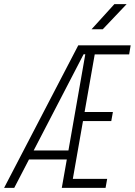

<svg xmlns="http://www.w3.org/2000/svg" viewBox="-35 -914 656 934"><path d="M265.6 0 290 -138.2H106L34.2 0H-15.1L345.7 -693.4H600.6L593.3 -649.4H425.8L376.5 -369.1H514.2L506.3 -325.2H368.7L319.3 -43.9H486.3L478.5 0ZM128.9 -182.1H297.9L379.9 -649.9H371.6ZM410.2 -771.5 521.5 -894H581.1L464.8 -771.5Z"/></svg>

Font: Cascadia Code ExtraLight
Style: Italic
Weight: 200
Italic angle: -10°
Monospace: yes
Designer: Aaron Bell
Foundry: Saja Typeworks
Version: Version 2404.023; ttfautohint (v1.8.4)